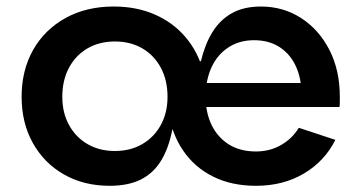

<svg xmlns="http://www.w3.org/2000/svg" viewBox="-20 -574 1134 604"><path d="M325 10.5Q244 10.5 181.5 -25Q119 -60.5 83.5 -123.8Q48 -187 48 -269.5Q48 -353 84.2 -417Q120.5 -481 186 -517.2Q251.5 -553.5 337.5 -553.5Q410 -553.5 467.8 -528Q525.5 -502.5 564.2 -456.5Q603 -410.5 619.5 -349L538 -166H522Q510.5 -107 486.2 -67.8Q462 -28.5 422.5 -9Q383 10.5 325 10.5ZM341.5 -99Q390.5 -99 427.8 -120.8Q465 -142.5 486 -181Q507 -219.5 507 -269.5Q507 -321.5 486 -360.8Q465 -400 427.8 -421.8Q390.5 -443.5 341.5 -443.5Q292.5 -443.5 255.2 -421.8Q218 -400 197 -360.8Q176 -321.5 176 -269.5Q176 -219.5 197 -181Q218 -142.5 255.2 -120.8Q292.5 -99 341.5 -99ZM785.5 10.5Q708 10.5 649.8 -18.8Q591.5 -48 555.8 -100.8Q520 -153.5 509.5 -224.5L592 -381.5H612Q624.5 -434 648.2 -472.8Q672 -511.5 709.5 -532.5Q747 -553.5 801 -553.5Q870.5 -553.5 926.8 -517.5Q983 -481.5 1016 -417.5Q1049 -353.5 1049 -269.5Q1049 -262 1049 -253.8Q1049 -245.5 1048 -237.5H926.5Q927.5 -245.5 928 -254.8Q928.5 -264 928.5 -276.5Q928.5 -326.5 911 -365Q893.5 -403.5 860 -425.5Q826.5 -447.5 779 -447.5Q733.5 -447.5 699 -425.2Q664.5 -403 645.8 -363Q627 -323 627 -269.5Q627 -219 646 -180.2Q665 -141.5 700.2 -119.5Q735.5 -97.5 785 -97.5Q829 -97.5 864.2 -117.8Q899.5 -138 920 -172L1035 -134Q1001.5 -67 936.2 -28.2Q871 10.5 785.5 10.5ZM580.5 -237.5V-313H991L1015.5 -237.5Z"/></svg>

Font: Hepta Slab ExtraLight SemiBold
Style: Regular
Weight: 600
Version: Version 1.102